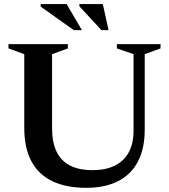

<svg xmlns="http://www.w3.org/2000/svg" viewBox="-20 -886 808 918"><path d="M618.5 -262V-627L539 -654.5V-675H747.5V-654.5L672 -627V-266.5Q672 -176 639.5 -113.8Q607 -51.5 544.5 -19.8Q482 12 392.5 12Q296 12 230 -19.8Q164 -51.5 130 -115.2Q96 -179 96 -274.5V-627L20.5 -654.5V-675H304.5V-654.5L229 -627V-272Q229 -205.5 250.5 -161Q272 -116.5 315 -94.5Q358 -72.5 422 -72.5Q485 -72.5 528.8 -94Q572.5 -115.5 595.5 -157.8Q618.5 -200 618.5 -262ZM371.5 -742H332.5L174.5 -854.5V-866.5H298.5ZM499 -742H465L359.5 -856V-866.5H471.5Z"/></svg>

Font: Newsreader 24pt SemiBold
Style: Regular
Weight: 600
Designer: Hugues Gentile
Foundry: Production Type
Version: Version 1.003